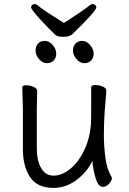

<svg xmlns="http://www.w3.org/2000/svg" viewBox="-20 -901 630 939"><path d="M497 -418Q496 -409 492 -356.5Q488 -304 488 -237Q488 -191 495 -132.5Q502 -74 526 -35Q527 -33 527 -29Q527 -17 513 -2Q499 13 483 13Q461 13 448 -28.5Q435 -70 432 -114Q404 -57 352.5 -19.5Q301 18 242 18Q162 18 127 -35Q92 -88 92 -171V-368L91 -406L89 -474Q89 -484 109 -484Q127 -484 144.5 -476Q162 -468 162 -456Q162 -435 161 -419L160 -368V-175Q160 -115 181.5 -78.5Q203 -42 242 -42Q283 -42 324 -75.5Q365 -109 393 -168.5Q421 -228 425 -301Q426 -322 426 -395V-475Q426 -485 447 -485Q465 -485 482.5 -477.5Q500 -470 500 -459V-457Q500 -445 497 -418ZM337 -653Q337 -675 349 -688Q361 -701 383 -701Q403 -701 420.5 -681Q438 -661 438 -639Q438 -618 425.5 -605Q413 -592 393 -592Q371 -592 354 -612Q337 -632 337 -653ZM154 -653Q154 -675 166 -688Q178 -701 200 -701Q220 -701 237.5 -681Q255 -661 255 -639Q255 -618 242.5 -605Q230 -592 210 -592Q188 -592 171 -612Q154 -632 154 -653ZM315 -803Q388 -850 420 -876Q425 -881 433 -881Q441 -881 446 -876.5Q451 -872 451 -865Q451 -847 333 -733Q327 -727 315 -724Q303 -721 289 -721Q261 -721 251 -730Q212 -767 172 -811.5Q132 -856 132 -865Q132 -872 137 -876.5Q142 -881 150 -881Q158 -881 163 -876Q187 -855 264 -807L292 -789Q312 -802 315 -803Z"/></svg>

Font: Fusion Kai T
Style: Regular
Weight: 400
Designer: Fontworks Inc.
Version: Version 24.134;May 13, 2024